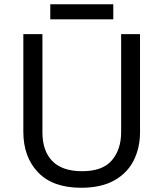

<svg xmlns="http://www.w3.org/2000/svg" viewBox="-20 -875 771 905"><path d="M640 -252Q640 -178 610 -118.5Q580 -59 518.5 -24.5Q457 10 362 10Q229 10 159.5 -62.5Q90 -135 90 -254V-714H180V-251Q180 -164 226.5 -116Q273 -68 367 -68Q464 -68 507.5 -119.5Q551 -171 551 -252V-714H640ZM514 -855V-784H217V-855Z"/></svg>

Font: Noto Sans Takri
Style: Regular
Weight: 400
Designer: Monotype Design Team
Foundry: Monotype Imaging Inc.
Version: Version 2.003; ttfautohint (v1.8.4.7-5d5b)